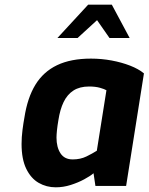

<svg xmlns="http://www.w3.org/2000/svg" viewBox="-20 -793 634 819"><path d="M218 6Q178 6 145 -13Q112 -32 92 -73Q72 -114 72 -179Q72 -208 76 -239Q80 -270 84 -291Q97 -376 131 -431.5Q165 -487 223.5 -515Q282 -543 368 -543Q413 -543 456 -535Q499 -527 535 -513Q571 -499 594 -480L518 0H387L379 -54Q365 -42 339 -28Q313 -14 281.5 -4Q250 6 218 6ZM290 -113Q323 -113 348.5 -125.5Q374 -138 393 -150L434 -408Q426 -413 406.5 -418.5Q387 -424 360 -424Q320 -424 293.5 -407Q267 -390 251.5 -358Q236 -326 229 -280Q225 -257 223 -237.5Q221 -218 221 -206Q221 -165 238 -139Q255 -113 290 -113ZM225 -631 356 -773H457L533 -631H447L394 -707L311 -631Z"/></svg>

Font: Exo Thin
Style: Bold Italic
Weight: 700
Italic angle: -9°
Version: Version 2.000